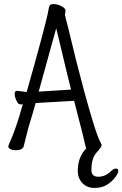

<svg xmlns="http://www.w3.org/2000/svg" viewBox="-20 -731 601 943"><path d="M444 192Q407 192 384.5 168Q362 144 362 109Q362 40 403 -1Q395 -40 344 -236L155 -225Q145 -188 118 -99L96 -11Q89 7 56 7Q43 7 32 2Q21 -3 21 -12Q21 -16 24 -22Q59 -99 92 -219Q87 -218 81 -218Q72 -218 66 -227.5Q60 -237 56 -248.5Q52 -260 52 -270Q52 -285 65 -285Q90 -281 111 -279Q209 -625 218 -682Q220 -698 224.5 -704.5Q229 -711 243 -711Q260 -711 279 -702Q298 -693 301 -683Q302 -682 302 -679Q302 -675 300.5 -669.5Q299 -664 299 -659Q299 -654 316 -590Q356 -421 390 -296Q452 -65 477 -25Q479 -21 479 -17Q479 -9 454 18.5Q429 46 429 104Q429 137 463 137Q498 137 526 109Q537 97 549 97Q561 97 561 108Q561 119 546.5 139Q532 159 507 175.5Q482 192 444 192ZM170 -281 329 -291Q304 -390 271 -531L256 -592Q222 -467 170 -281Z"/></svg>

Font: LXGW WenKai Mono TC
Style: Regular
Weight: 400
Designer: LXGW / Fontworks Inc.
Foundry: LXGW / Fontworks Inc.
Version: Version 1.330